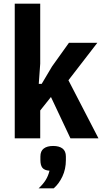

<svg xmlns="http://www.w3.org/2000/svg" viewBox="-20 -760 564 1055"><path d="M61 -740H201V-410L193 -299H209L266 -395L359 -525H515L356 -319L521 0H367L260 -227L201 -153V0H61ZM272 42Q305 42 323.5 56Q342 70 342 100V120Q342 169 323 209.5Q304 250 275 275H192Q216 253 230.5 230Q245 207 252 178Q224 176 213 162Q202 148 202 120V100Q202 70 220.5 56Q239 42 272 42Z"/></svg>

Font: IBM Plex Sans Cond
Style: Bold
Weight: 700
Width: 3
Designer: Mike Abbink, Paul van der Laan, Pieter van Rosmalen
Foundry: Bold Monday
Version: Version 1.3